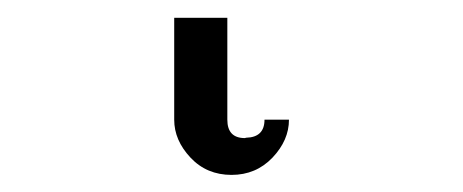

<svg xmlns="http://www.w3.org/2000/svg" viewBox="-20 70 528 219"><path d="M178.7 90.3H239.3V206.5Q239.3 227.5 259.3 227.5Q259.8 227.5 260.7 227.1Q281.7 226.6 281.7 206.5H309.6Q309.6 230 290.8 249.8Q272 269.5 244.1 269.5Q215.8 269.5 197.3 249.8Q178.7 230 178.7 206.5Z"/></svg>

Font: Caudex
Style: Regular
Weight: 400
Version: Version 1.04